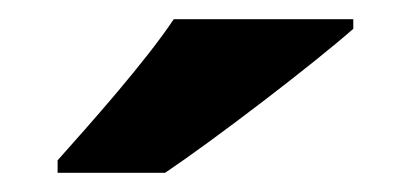

<svg xmlns="http://www.w3.org/2000/svg" viewBox="-20 -786 428 200"><path d="M348 -756V-766H161C131 -721 73 -656 40 -619V-606H152C204 -641 306 -719 348 -756Z"/></svg>

Font: Noto Sans Bengali UI ExtraBold
Style: Regular
Weight: 800
Designer: Jelle Bosma - Monotype Design Team
Foundry: Monotype Imaging Inc.
Version: Version 2.003